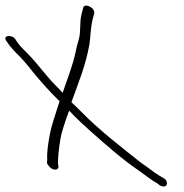

<svg xmlns="http://www.w3.org/2000/svg" viewBox="-164 -643 670 699"><path d="M7 -50C8 -45 12 -41 16 -36C30 -20 49 -24 49 -36L47 -47C47 -75 51 -107 56 -137C59 -158 70 -191 86 -236C87 -236 88 -237 88 -240C95 -233 101 -227 106 -221C125 -202 146 -183 166 -165C220 -117 280 -64 337 -25C362 -8 385 12 408 24L418 32C423 35 427 36 432 36C443 36 446 26 442 16C440 11 435 7 429 4L417 -3C395 -16 376 -33 350 -50C277 -108 196 -170 130 -238L96 -271C123 -346 148 -404 162 -484C166 -517 166 -540 173 -572L179 -594C183 -616 143 -633 139 -615L133 -592C125 -560 131 -536 124 -504C120 -489 115 -473 112 -457C100 -401 83 -361 64 -305C51 -320 36 -334 24 -347C-2 -376 -27 -409 -51 -435C-69 -455 -87 -469 -100 -488L-108 -500C-120 -519 -160 -515 -138 -490L-129 -477C-122 -468 -114 -460 -106 -451C-84 -430 -66 -409 -45 -382C-15 -345 16 -311 50 -277C51 -276 53 -276 53 -275C39 -233 22 -179 18 -157C12 -125 6 -90 8 -61Z"/></svg>

Font: Stray Cat
Style: OpSuObl
Weight: 400
Version: Version 1.0